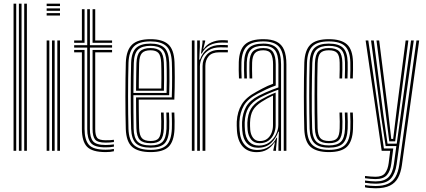

<svg xmlns="http://www.w3.org/2000/svg" viewBox="-20 -820 2319 1044"><path d="M111.7 0V-800H126.2V0ZM53.7 0V-800H68.2V0ZM82.7 0V-800H97.2V0Z M233.7 -787.1V-800H306.2V-787.1ZM233.7 -735.6V-748.5H306.2V-735.6ZM233.7 -761.3V-774.2H306.2V-761.3ZM291.7 0V-600H306.2V0ZM233.7 0V-600H248.2V0ZM262.7 0V-600H277.2V0Z M554.4 -18.7Q493.5 -18.7 473.9 -43Q454.3 -67.3 454.3 -118.5V-561.3H383.2V-574.2H454.3V-770H468.8V-574.2H589.4V-561.3H468.8V-118.5Q468.8 -72.2 485.9 -51.9Q502.9 -31.6 554.4 -31.6Q565 -31.6 576.4 -32.5Q587.8 -33.3 599.4 -34.9V-22.6Q589.4 -20.5 577.9 -19.6Q566.3 -18.7 554.4 -18.7ZM554.4 7Q481.2 7 453.2 -22.2Q425.3 -51.4 425.3 -118.5V-535.6H383.2V-548.5H439.8V-118.5Q439.8 -59.7 463.3 -32.8Q486.8 -5.9 554.4 -5.9Q566.4 -5.9 578 -6.8Q589.7 -7.8 599.4 -10.1V2.4Q581.7 7 554.4 7ZM554.4 -44.5Q510.8 -44.5 497.1 -61.3Q483.3 -78.2 483.3 -118.5V-548.5H589.4V-535.6H497.8V-118.5Q497.8 -84.4 508.3 -70.9Q518.9 -57.4 554.4 -57.4Q568.5 -57.4 580.1 -57.9Q591.6 -58.5 599.4 -60V-47.7Q590.3 -46.2 578.8 -45.3Q567.3 -44.5 554.4 -44.5ZM383.2 -587.1V-600H425.3V-770H439.8V-587.1ZM483.3 -587.1V-770H497.8V-600H589.4V-587.1Z M799.3 7Q731.5 7 699 -20.9Q666.5 -48.9 664 -118.4Q663 -153.8 662.4 -199.9Q661.8 -246 661.8 -295.9Q661.8 -345.7 662.4 -393.5Q663 -441.3 664.2 -480Q666.9 -547.6 698.2 -577.3Q729.4 -607 798.4 -607Q863.4 -607 894.7 -579.1Q926 -551.1 928.9 -482.1Q929.5 -468.3 929.8 -447.1Q930.2 -425.9 930.3 -399.2Q930.4 -372.4 929.8 -341.7Q929.3 -311 927.9 -278.3H734.3Q734.3 -250.1 734.6 -223.3Q734.8 -196.5 735.3 -171.5Q735.8 -146.5 736.4 -123.3Q737.7 -84.7 751.4 -69Q765.1 -53.4 799.3 -53.4Q830.3 -53.4 842.5 -67.9Q854.7 -82.4 856.4 -121.9Q857.1 -137.4 856.9 -159.8Q856.6 -182.1 855.4 -208H869.9Q871.1 -181 871.4 -159.3Q871.6 -137.6 870.9 -121.3Q869.1 -75.9 853.2 -58.6Q837.3 -41.3 799.3 -41.3Q757.9 -41.3 740.5 -59.3Q723.2 -77.3 721.7 -122Q721.2 -143.4 720.7 -172.4Q720.2 -201.4 720 -232.5Q719.8 -263.5 719.8 -290.3H914Q915.2 -320.4 915.5 -348.8Q915.9 -377.3 915.8 -402.5Q915.7 -427.6 915.3 -447.9Q915 -468.2 914.4 -481.8Q911.6 -546 883 -570.4Q854.5 -594.9 798.4 -594.9Q735.5 -594.9 708.3 -567.4Q681.1 -539.9 678.7 -479.3Q677.5 -439.9 676.9 -392.6Q676.3 -345.3 676.3 -296.2Q676.3 -247.2 676.9 -201.5Q677.5 -155.8 678.5 -119.5Q680.7 -56.4 709.3 -30.7Q737.8 -5.1 799.3 -5.1Q859.4 -5.1 885.5 -30.8Q911.6 -56.6 914.4 -119.1Q914.9 -130.3 914.9 -144.7Q915 -159.1 914.6 -175.3Q914.3 -191.6 913.4 -208H927.9Q929 -185.8 929.4 -161.8Q929.8 -137.7 928.9 -118.5Q926 -50.4 896.3 -21.7Q866.7 7 799.3 7ZM799.3 -17.1Q744.2 -17.1 719.6 -40.2Q695 -63.3 693 -120.1Q691.8 -158.4 691.3 -205.6Q690.8 -252.7 690.8 -302.1Q690.8 -351.5 691.4 -397.2Q692 -442.9 693 -478.1Q695.2 -536.3 720.4 -559.6Q745.6 -582.9 798.4 -582.9Q848 -582.9 872.7 -561Q897.4 -539.1 899.9 -481.2Q900.7 -466.1 901.1 -439.4Q901.6 -412.6 901.4 -377.6Q901.2 -342.7 899.9 -302.4H705.3Q705.3 -250.4 705.6 -209.6Q705.9 -168.9 706.7 -121.1Q707.5 -71.5 728 -50.3Q748.5 -29.2 799.3 -29.2Q844 -29.2 863.5 -48.9Q883 -68.6 885.4 -120.2Q886.1 -137 885.8 -159.6Q885.6 -182.1 884.4 -208H898.9Q900 -183.4 900.3 -160.5Q900.6 -137.6 899.9 -119.7Q897.2 -62.7 874.8 -39.9Q852.4 -17.1 799.3 -17.1ZM705.4 -314.5H885.7Q886.7 -349.5 886.8 -382.1Q886.9 -414.6 886.5 -440.4Q886.1 -466.2 885.4 -480.7Q883.2 -531.9 862.3 -551.3Q841.5 -570.8 798.4 -570.8Q752.7 -570.8 731 -550.3Q709.3 -529.8 707.5 -477.5Q706.6 -449.7 706.1 -404.7Q705.6 -359.6 705.4 -314.5ZM719.8 -326.6Q720.1 -348.2 720.2 -373.2Q720.4 -398.3 720.9 -424.7Q721.3 -451.1 722 -476.7Q723.7 -522.4 741.3 -540.5Q759 -558.7 798.4 -558.7Q836.2 -558.7 852.6 -541.1Q869.1 -523.5 870.9 -479.7Q871.4 -467.7 871.9 -445Q872.4 -422.4 872.3 -392.1Q872.2 -361.8 871.2 -326.6ZM734.6 -338.7H856.9Q857.7 -369.6 857.7 -397.6Q857.8 -425.6 857.3 -447Q856.9 -468.4 856.4 -479.3Q854.7 -517.4 841.5 -532Q828.3 -546.6 798.4 -546.6Q765.9 -546.6 751.8 -531.1Q737.8 -515.6 736.5 -476.2Q736 -455.6 735.6 -433.8Q735.1 -412.1 734.9 -388.5Q734.6 -364.9 734.6 -338.7Z M1052.2 0V-600H1066.7L1066.7 -565L1063.4 -495.8H1067.2Q1080.8 -534.4 1109.2 -554.9Q1137.7 -575.5 1180 -575.5Q1190.5 -575.5 1201.4 -575.2Q1212.3 -575 1218.9 -574.6V-561.8Q1211.8 -562.1 1200.2 -562.3Q1188.6 -562.6 1177.6 -562.6Q1140 -562.6 1115.4 -547Q1090.8 -531.4 1078.9 -507.5Q1066.9 -483.7 1066.9 -459V0ZM1023.2 0V-600H1037.7V0ZM1081.4 0V-460.1Q1081.4 -497.3 1104.6 -522.9Q1127.8 -548.5 1172 -548.5Q1183.8 -548.5 1195.8 -548.5Q1207.8 -548.5 1218.9 -548.5V-535.5Q1207.9 -535.6 1195.7 -535.6Q1183.5 -535.5 1172 -535.5Q1132.8 -535.5 1114.7 -514.4Q1096.6 -493.3 1096.6 -461.2V0ZM1072.9 -528.8 1081 -587.4V-600H1095.6L1095.7 -595.6L1085.4 -554.2H1088.1Q1102.3 -577.1 1129.4 -589.3Q1156.5 -601.5 1185.7 -601.5Q1192.8 -601.5 1201 -601.3Q1209.2 -601.1 1218.9 -600.4V-587.5Q1210.5 -588.2 1202.6 -588.4Q1194.6 -588.6 1186.6 -588.6Q1149.7 -588.6 1121.6 -574.6Q1093.5 -560.6 1077 -528.8Z M1522.8 0V-469.6Q1522.8 -536.7 1497.1 -565.8Q1471.4 -594.9 1411.9 -594.9Q1350.5 -594.9 1322.9 -568.8Q1295.2 -542.6 1292.9 -482Q1292.2 -462 1292.5 -438.9Q1292.8 -415.8 1293.9 -393.5H1279.4Q1278.3 -416.6 1278 -438.9Q1277.7 -461.3 1278.4 -482.5Q1280.8 -549.3 1311.9 -578.1Q1343 -607 1411.9 -607Q1456.7 -607 1484.3 -593.1Q1511.9 -579.2 1524.6 -548.9Q1537.3 -518.7 1537.3 -469.6V0ZM1387.9 -28.4Q1421.1 -28.4 1444.6 -45.9Q1468.1 -63.3 1480.7 -89.5Q1493.4 -115.6 1493.4 -141.2V-332.2Q1470.8 -324.5 1443.6 -312.9Q1416.5 -301.3 1392.1 -288.3Q1351.3 -265.9 1332 -235Q1312.7 -204.2 1310.6 -154.2Q1310.1 -143.1 1310.7 -133.1Q1311.2 -123.2 1311.8 -112.4Q1314.5 -70.8 1334.7 -49.6Q1354.8 -28.4 1387.9 -28.4ZM1390.9 -41.3Q1361.6 -41.3 1345.6 -61.3Q1329.5 -81.3 1326.3 -113.3Q1325.4 -125.1 1325.1 -135.2Q1324.8 -145.4 1325 -153.2Q1327.2 -199.2 1344 -227.7Q1360.9 -256.2 1397.1 -277.3Q1414.5 -287.4 1436.2 -298Q1457.9 -308.5 1478.9 -316.7V-139.9Q1478.9 -115.5 1469.5 -92.8Q1460 -70.2 1440.6 -55.7Q1421.2 -41.3 1390.9 -41.3ZM1392.8 -53.1Q1417.5 -53.1 1433.4 -65.6Q1449.2 -78.1 1456.8 -97.7Q1464.4 -117.3 1464.4 -138.9V-300.4Q1447.7 -292.7 1432.5 -284.4Q1417.2 -276.1 1402.3 -266.2Q1370.2 -245.7 1355.5 -220.6Q1340.9 -195.5 1339.6 -153.2Q1339.4 -144.3 1339.6 -134.7Q1339.8 -125 1340.6 -114.8Q1342.8 -88.5 1355.8 -70.8Q1368.9 -53.1 1392.8 -53.1ZM1375.5 7.3Q1327.3 7.3 1299.8 -23.2Q1272.3 -53.7 1268.4 -109Q1267.4 -123.4 1267.2 -136.8Q1267 -150.2 1267.4 -159.2Q1270.6 -212.9 1294.2 -252Q1317.7 -291.1 1375.9 -321.9Q1393.2 -331.4 1407.3 -338.9Q1421.4 -346.3 1435.2 -352.7Q1449 -359 1464.8 -364.7V-469.6Q1464.8 -506.7 1454 -526.7Q1443.3 -546.6 1411.9 -546.6Q1379.3 -546.6 1365.7 -530.5Q1352.1 -514.3 1350.9 -479.6Q1350.4 -464.4 1350.5 -443Q1350.5 -421.5 1351.5 -393.5H1337Q1336 -422.9 1336 -443.3Q1336 -463.8 1336.4 -480.6Q1337.8 -522.9 1355.7 -540.8Q1373.6 -558.7 1411.9 -558.7Q1450.8 -558.7 1465 -536.2Q1479.3 -513.7 1479.3 -469.6V-354.9Q1451.8 -345.2 1427.7 -333.9Q1403.5 -322.5 1380.9 -310.5Q1327 -282.3 1305.9 -245.4Q1284.8 -208.6 1281.9 -158.1Q1281.4 -146.3 1281.7 -134.9Q1281.9 -123.6 1282.9 -110.1Q1286.3 -59 1311.4 -31.8Q1336.5 -4.6 1379.5 -4.6Q1417.2 -4.6 1443.3 -23.3Q1469.4 -41.9 1483.7 -71.2H1486.8L1481 -12.6V0H1466.3L1466.2 -4.4L1474.9 -45.8H1472.2Q1455.8 -20.5 1432.2 -6.6Q1408.5 7.3 1375.5 7.3ZM1494 0.1V-35L1496.5 -104.2H1493.3Q1481.1 -67.1 1453.6 -41.8Q1426.1 -16.6 1383.2 -16.6Q1345.6 -16.7 1323 -40.9Q1300.4 -65.1 1297.3 -111.1Q1296.5 -124.6 1296.2 -135.5Q1295.8 -146.3 1296.3 -156.8Q1299 -204.5 1318.1 -239Q1337.2 -273.6 1386.6 -299.4Q1404.6 -308.7 1423.9 -317.2Q1443.3 -325.7 1461.4 -332.8Q1479.6 -340 1493.8 -344.5V-469.6Q1493.8 -523.8 1474.9 -547.3Q1456 -570.8 1411.9 -570.8Q1365.6 -570.8 1344.6 -550Q1323.6 -529.2 1321.9 -481Q1321.2 -461.1 1321.5 -438.2Q1321.7 -415.2 1322.6 -393.5H1308.3Q1307.3 -415.9 1307 -439.2Q1306.7 -462.4 1307.4 -481.5Q1309.4 -535.9 1333.7 -559.4Q1357.9 -582.9 1411.9 -582.9Q1463.7 -582.9 1486 -556.6Q1508.3 -530.3 1508.3 -469.6V0.1Z M1768.6 7Q1702 7 1669.5 -20.8Q1637 -48.7 1634.5 -118.4Q1633.5 -153.8 1632.9 -199.9Q1632.3 -246 1632.3 -295.9Q1632.3 -345.7 1632.9 -393.5Q1633.5 -441.3 1634.7 -480Q1637.4 -547.8 1668.2 -577.4Q1698.9 -607 1767.8 -607Q1834.7 -607 1866.2 -579Q1897.7 -550.9 1899.4 -482.5Q1899.7 -464.4 1899.6 -440.2Q1899.5 -416 1898.4 -393.5H1883.9Q1885 -414.3 1885.2 -438.1Q1885.4 -462 1884.9 -482Q1883.3 -542.8 1856.2 -568.9Q1829.2 -594.9 1767.8 -594.9Q1705.4 -594.9 1678.5 -567.7Q1651.6 -540.5 1649.2 -479.3Q1648 -439.7 1647.4 -392.5Q1646.8 -345.3 1646.8 -296.2Q1646.8 -247.1 1647.4 -201.5Q1648 -155.9 1649 -119.5Q1651.1 -57.3 1679.7 -31.2Q1708.3 -5.1 1768.6 -5.1Q1829.1 -5.1 1855.8 -31.2Q1882.5 -57.4 1884.9 -118.9Q1885.6 -138.2 1885.5 -158.8Q1885.4 -179.4 1883.9 -208H1898.4Q1899.7 -185 1900 -164.1Q1900.3 -143.2 1899.4 -118.5Q1896.7 -51.4 1866.7 -22.2Q1836.8 7 1768.6 7ZM1768.6 -17.1Q1714.8 -17.1 1690 -41.2Q1665.2 -65.4 1663.5 -120.1Q1662.5 -158.4 1661.9 -205.7Q1661.3 -252.9 1661.3 -302.3Q1661.3 -351.8 1661.9 -397.4Q1662.5 -443.1 1663.5 -478.3Q1665.7 -537.6 1691 -560.3Q1716.3 -582.9 1767.8 -582.9Q1821.1 -582.9 1845.1 -560Q1869.1 -537 1870.4 -481.5Q1870.7 -464 1870.6 -441.2Q1870.5 -418.5 1869.4 -393.5H1854.9Q1856 -419.5 1856.1 -442.5Q1856.2 -465.4 1855.9 -481.1Q1854.9 -531.8 1833.9 -551.3Q1812.9 -570.8 1767.8 -570.8Q1723.4 -570.8 1701.6 -551Q1679.8 -531.2 1678 -477.5Q1677.1 -448.8 1676.4 -405.6Q1675.7 -362.3 1675.4 -312.5Q1675.1 -262.7 1675.5 -213.4Q1675.9 -164.1 1677.2 -123.2Q1679 -70.4 1700.5 -49.8Q1722.1 -29.2 1768.6 -29.2Q1813.5 -29.2 1833.7 -49.2Q1853.9 -69.2 1855.9 -119.6Q1856.6 -137.7 1856.5 -158.3Q1856.4 -178.8 1854.9 -208H1869.4Q1870.9 -177 1871 -157.5Q1871.1 -138 1870.4 -119.5Q1867.9 -63.7 1845 -40.4Q1822.1 -17.1 1768.6 -17.1ZM1768.6 -41.3Q1729.2 -41.3 1711.4 -59.2Q1693.7 -77 1692.2 -123.5Q1691.2 -159.8 1690.7 -204.9Q1690.3 -250 1690.3 -298.2Q1690.3 -346.4 1690.9 -392.4Q1691.5 -438.4 1692.5 -476.7Q1694.2 -523.8 1711.9 -541.3Q1729.6 -558.7 1767.8 -558.7Q1806.9 -558.7 1823.9 -541.2Q1840.8 -523.7 1841.4 -480.1Q1841.7 -463 1841.7 -441.7Q1841.6 -420.4 1840.4 -393.5H1825.9Q1827.1 -420.8 1827.1 -442.2Q1827.2 -463.6 1826.9 -479.7Q1826.4 -516.2 1813.7 -531.4Q1800.9 -546.6 1767.8 -546.6Q1735.6 -546.6 1721.9 -531.4Q1708.3 -516.1 1707 -476.1Q1706 -441.9 1705.4 -398.5Q1704.8 -355.2 1704.8 -307.7Q1704.8 -260.1 1705.3 -212.8Q1705.8 -165.4 1706.9 -123.4Q1708.2 -84.7 1721.7 -69Q1735.2 -53.4 1768.6 -53.4Q1801.1 -53.4 1813.5 -68.8Q1825.9 -84.2 1826.9 -121.5Q1827.4 -140.5 1827.4 -159.3Q1827.4 -178.2 1825.9 -208H1840.4Q1841.8 -179.4 1842 -158.5Q1842.1 -137.6 1841.4 -121.1Q1839.8 -76.9 1823.6 -59.1Q1807.4 -41.3 1768.6 -41.3Z M2022 203.8Q2007.8 203.8 1990.7 202.3Q1973.6 200.8 1964.8 198.5V186.2Q1976.3 188.6 1992.9 190Q2009.5 191.4 2022 191.4Q2063.5 191.4 2089.8 179.1Q2116.2 166.8 2130.8 141.3Q2145.4 115.8 2151 76.1L2244.5 -600H2259.3L2165.2 78.3Q2159.4 118.8 2144.3 146.8Q2129.2 174.9 2099.9 189.4Q2070.6 203.8 2022 203.8ZM2022 153.8Q2011 153.8 1995.4 152.5Q1979.8 151.2 1964.8 149.1V136.8Q1980.3 138.7 1995.3 139.9Q2010.3 141.1 2022 141.1Q2058.6 141.1 2073.7 121.4Q2088.9 101.7 2093.5 66.5L2101.7 0H2055.4L1968.1 -600H1982.7L2067.4 -12.9H2118.4L2107.9 68.9Q2102.5 110.8 2083.5 132.3Q2064.5 153.8 2022 153.8ZM2022 178.8Q2010.2 178.8 1993.8 177.5Q1977.4 176.1 1964.8 173.8V161.6Q1978.9 163.7 1994.7 165Q2010.5 166.4 2022 166.4Q2069.5 166.4 2092.4 143.6Q2115.3 120.9 2122.1 71.2L2135.1 -25.8H2077L2051.9 -189L1997.5 -600H2012.3L2064.2 -199.2L2087.2 -38.7H2137.2L2215.1 -600H2229.9L2136.5 73.6Q2129.4 123.7 2105 151.3Q2080.5 178.8 2022 178.8ZM2096.7 -51.5 2076.7 -209.1 2027.2 -600H2041.8L2089.8 -218.3L2107.5 -64.4H2117.8L2136.8 -220.2L2185.7 -600H2200.5L2149.2 -205.3L2128.8 -51.5Z"/></svg>

Font: Big Shoulders Inline Thin
Style: Regular
Weight: 100
Designer: Patric King
Foundry: XO Type Co
Version: Version 2.002